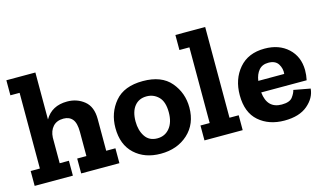

<svg xmlns="http://www.w3.org/2000/svg" viewBox="-83 -943 2038 1208"><g transform="rotate(-15 936.0 -339.0)"><path d="M568 0H319V-97H379V-254Q379 -312 358.5 -337Q338 -362 300 -362Q256 -362 231.5 -335Q207 -308 205 -264V-97H265V0H16V-97H76V-590H16V-688H205V-382Q250 -460 350 -460Q414 -460 461 -422Q508 -384 508 -304V-97H568Z M1084 -225Q1084 -118 1014 -54Q944 10 836 10Q732 10 666.5 -50.5Q601 -111 601 -220Q601 -319 661 -390Q721 -461 843 -461Q965 -461 1024.5 -390.5Q1084 -320 1084 -225ZM951 -229Q951 -298 919 -330Q887 -362 841 -362Q791 -362 762.5 -326.5Q734 -291 734 -227Q734 -169 760.5 -129Q787 -89 840 -89Q890 -89 920.5 -126.5Q951 -164 951 -229Z M1371 0H1122V-97H1182V-590H1117V-688H1311V-97H1371Z M1852 -142Q1847 -82 1793 -36Q1739 10 1642 10Q1541 10 1475.5 -47Q1410 -104 1410 -217Q1410 -321 1469.5 -390.5Q1529 -460 1636 -460Q1730 -460 1788.5 -406Q1847 -352 1848 -264Q1848 -231 1841 -199H1545Q1556 -92 1651 -92Q1703 -92 1721.5 -117Q1740 -142 1744 -162ZM1715 -274Q1719 -308 1700.5 -338Q1682 -368 1636 -368Q1596 -368 1574 -342Q1552 -316 1546 -274Z"/></g></svg>

Font: Zilla Slab Bold
Style: Bold
Weight: 700
Designer: Typotheque.com
Foundry: Typotheque type foundry
Version: Version 1.1; 2017; ttfautohint (v1.6)